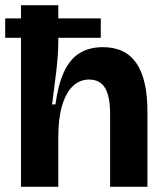

<svg xmlns="http://www.w3.org/2000/svg" viewBox="-27 -721 630 741"><path d="M-7 -650H362V-575H-7ZM54 0V-285V-701H198V-558Q198 -538 196 -508Q194 -478 190 -444Q186 -410 181.5 -377Q177 -344 174 -318H187Q197 -393 219.5 -442.5Q242 -492 279.5 -515.5Q317 -539 370 -539Q457 -539 499.5 -477Q542 -415 542 -290V0H398V-279Q398 -349 378.5 -381.5Q359 -414 317 -414Q281 -414 254.5 -389Q228 -364 213 -314.5Q198 -265 198 -193V0Z"/></svg>

Font: Bricolage Grotesque 72pt
Style: Bold
Weight: 700
Designer: Mathieu Triay
Foundry: Atelier Triay
Version: Version 1.001;gftools[0.9.33.dev8+g029e19f]